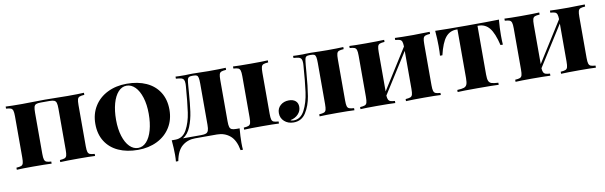

<svg xmlns="http://www.w3.org/2000/svg" viewBox="-50 -1128 5730 1819"><g transform="rotate(-10 2814.5 -218.5)"><path d="M782 -588Q750 -586 735.5 -580Q721 -574 716 -557Q711 -540 711 -502V-106Q711 -68 716.5 -51Q722 -34 736 -28Q750 -22 782 -20V0Q731 -3 624 -3Q509 -3 447 0V-20Q479 -22 493.5 -28Q508 -34 513 -51Q518 -68 518 -106V-502Q518 -540 512.5 -557.5Q507 -575 492.5 -581.5Q478 -588 447 -588H364Q332 -588 317.5 -581.5Q303 -575 298 -557.5Q293 -540 293 -502V-106Q293 -68 298.5 -51Q304 -34 318 -28Q332 -22 364 -20V0Q303 -3 187 -3Q80 -3 29 0V-20Q61 -22 75.5 -28Q90 -34 95 -51Q100 -68 100 -106V-502Q100 -540 94.5 -557Q89 -574 75 -580Q61 -586 29 -588V-608Q80 -605 187 -605Q228 -605 254 -606Q328 -608 405 -608Q481 -608 557 -606Q582 -605 624 -605Q731 -605 782 -608Z M1552 -310Q1552 -214 1506.5 -140.5Q1461 -67 1379.5 -26.5Q1298 14 1194 14Q1087 14 1006.5 -22.5Q926 -59 881.5 -129.5Q837 -200 837 -298Q837 -394 882.5 -467.5Q928 -541 1009.5 -581.5Q1091 -622 1195 -622Q1302 -622 1382.5 -585.5Q1463 -549 1507.5 -478.5Q1552 -408 1552 -310ZM1037 -302Q1037 -213 1058.5 -145Q1080 -77 1116.5 -40.5Q1153 -4 1198 -4Q1244 -4 1279 -42.5Q1314 -81 1333 -149.5Q1352 -218 1352 -306Q1352 -395 1330.5 -463Q1309 -531 1272.5 -567.5Q1236 -604 1191 -604Q1145 -604 1110 -565.5Q1075 -527 1056 -458.5Q1037 -390 1037 -302Z M2169 118Q2169 160 2172 185H2149Q2131 86 2079 43Q2027 0 1955 0H1744Q1672 0 1620 43Q1568 86 1550 185H1527Q1530 160 1530 118Q1530 57 1523 -20H1558Q1629 -20 1667 -89.5Q1705 -159 1718.5 -253Q1732 -347 1744 -502Q1745 -510 1745 -524Q1745 -550 1738 -563Q1731 -576 1714 -581Q1697 -586 1663 -588V-608Q1688 -606 1756 -606Q1773 -606 1781 -607L1824 -608Q1881 -608 1929 -606L1977 -605Q2087 -605 2146 -608V-588Q2114 -586 2099.5 -580Q2085 -574 2080 -557Q2075 -540 2075 -502V-106Q2075 -68 2080.5 -50.5Q2086 -33 2100.5 -26.5Q2115 -20 2146 -20H2176Q2169 57 2169 118ZM1882 -502Q1882 -540 1878 -558Q1874 -576 1864 -582Q1854 -588 1831 -588H1818Q1796 -588 1786.5 -581.5Q1777 -575 1773.5 -559Q1770 -543 1767 -502L1762 -438Q1754 -331 1743.5 -256Q1733 -181 1706.5 -115Q1680 -49 1631 -20H1806Q1838 -20 1853.5 -26.5Q1869 -33 1875.5 -51Q1882 -69 1882 -106Z M2551 -588Q2519 -586 2504.5 -580Q2490 -574 2485 -557Q2480 -540 2480 -502V-106Q2480 -68 2485 -51Q2490 -34 2504.5 -28Q2519 -22 2551 -20V0Q2496 -3 2389 -3Q2270 -3 2216 0V-20Q2248 -22 2262.5 -28Q2277 -34 2282 -51Q2287 -68 2287 -106V-502Q2287 -540 2281.5 -557Q2276 -574 2262 -580Q2248 -586 2216 -588V-608Q2270 -605 2389 -605Q2495 -605 2551 -608Z M3277 -588Q3245 -586 3230.5 -580Q3216 -574 3211 -557Q3206 -540 3206 -502V-106Q3206 -68 3211 -51Q3216 -34 3230.5 -28Q3245 -22 3277 -20V0Q3222 -3 3111 -3Q2996 -3 2942 0V-20Q2974 -22 2988.5 -28Q3003 -34 3008 -51Q3013 -68 3013 -106V-502Q3013 -540 3009 -558Q3005 -576 2995 -582Q2985 -588 2962 -588H2949Q2927 -588 2917.5 -582Q2908 -576 2904.5 -560Q2901 -544 2897 -502L2891 -430Q2881 -297 2866 -207Q2851 -117 2809.5 -51.5Q2768 14 2691 14Q2637 14 2602 -17.5Q2567 -49 2567 -97Q2567 -143 2599.5 -171.5Q2632 -200 2681 -200Q2721 -200 2744.5 -180Q2768 -160 2768 -123Q2768 -82 2738.5 -51.5Q2709 -21 2664 -13Q2672 -5 2693 -5Q2762 -5 2799.5 -77.5Q2837 -150 2850.5 -249Q2864 -348 2875 -502Q2876 -510 2876 -524Q2876 -550 2869 -563Q2862 -576 2845 -581Q2828 -586 2794 -588V-608Q2819 -606 2887 -606Q2903 -606 2909 -607Q2915 -607 2926.5 -607.5Q2938 -608 2966 -608Q3001 -608 3047 -606L3124 -605Q3218 -605 3277 -608Z M4037 -502V-106Q4037 -68 4042.5 -51Q4048 -34 4062 -28Q4076 -22 4108 -20V0Q4057 -3 3950 -3Q3835 -3 3773 0V-20Q3805 -22 3819.5 -28Q3834 -34 3839 -51Q3844 -68 3844 -106V-471L3599 -84Q3601 -57 3607.5 -44Q3614 -31 3628 -26.5Q3642 -22 3670 -20V0Q3609 -3 3493 -3Q3386 -3 3335 0V-20Q3367 -22 3381.5 -28Q3396 -34 3401 -51Q3406 -68 3406 -106V-502Q3406 -540 3400.5 -557Q3395 -574 3381 -580Q3367 -586 3335 -588V-608Q3386 -605 3493 -605Q3608 -605 3670 -608V-588Q3638 -586 3623.5 -580Q3609 -574 3604 -557Q3599 -540 3599 -502V-124L3844 -513Q3843 -545 3837.5 -560Q3832 -575 3817.5 -580.5Q3803 -586 3773 -588V-608Q3834 -605 3950 -605Q3988 -605 4044 -607Q4100 -609 4108 -608V-588Q4076 -586 4061.5 -580Q4047 -574 4042 -557Q4037 -540 4037 -502Z M4767 -460Q4767 -400 4770 -368H4747Q4719 -486 4678.5 -535.5Q4638 -585 4573 -585H4564V-116Q4564 -74 4572 -55Q4580 -36 4600 -29Q4620 -22 4665 -20V0Q4609 -3 4463 -3Q4318 -3 4270 0V-20Q4315 -22 4335 -29Q4355 -36 4363 -55Q4371 -74 4371 -116V-585H4362Q4297 -585 4256.5 -535.5Q4216 -486 4188 -368H4165Q4168 -400 4168 -460Q4168 -525 4161 -608Q4250 -605 4463 -605Q4682 -605 4774 -608Q4767 -525 4767 -460Z M5529 -502V-106Q5529 -68 5534.5 -51Q5540 -34 5554 -28Q5568 -22 5600 -20V0Q5549 -3 5442 -3Q5327 -3 5265 0V-20Q5297 -22 5311.5 -28Q5326 -34 5331 -51Q5336 -68 5336 -106V-471L5091 -84Q5093 -57 5099.5 -44Q5106 -31 5120 -26.5Q5134 -22 5162 -20V0Q5101 -3 4985 -3Q4878 -3 4827 0V-20Q4859 -22 4873.5 -28Q4888 -34 4893 -51Q4898 -68 4898 -106V-502Q4898 -540 4892.5 -557Q4887 -574 4873 -580Q4859 -586 4827 -588V-608Q4878 -605 4985 -605Q5100 -605 5162 -608V-588Q5130 -586 5115.5 -580Q5101 -574 5096 -557Q5091 -540 5091 -502V-124L5336 -513Q5335 -545 5329.5 -560Q5324 -575 5309.5 -580.5Q5295 -586 5265 -588V-608Q5326 -605 5442 -605Q5480 -605 5536 -607Q5592 -609 5600 -608V-588Q5568 -586 5553.5 -580Q5539 -574 5534 -557Q5529 -540 5529 -502Z"/></g></svg>

Font: Playfair Display SC Black
Style: Regular
Weight: 900
Designer: Claus Eggers Sørensen
Foundry: Claus Eggers Sørensen
Version: Version 1.200; ttfautohint (v1.6)